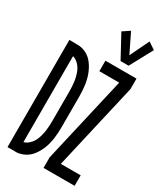

<svg xmlns="http://www.w3.org/2000/svg" viewBox="-235 -1053 970 1140"><g transform="rotate(30 250.0 -482.5)"><path d="M20 0V-735L87 -734Q111 -732 134 -721Q163 -707 184 -679Q205 -651 217.5 -617Q230 -583 234.5 -546Q239 -509 239 -472V-263Q239 -226 234.5 -189Q230 -152 217.5 -118Q205 -84 184 -56Q163 -28 134 -14Q111 -3 87 0ZM267 0V-72L403 -663H267V-735H480V-663L344 -72H480V0ZM87 -73Q105 -77 121 -92Q143 -111 154 -140.5Q165 -170 169 -201Q173 -232 173 -263V-472Q173 -503 169 -534Q165 -565 154 -594.5Q143 -624 121 -643Q105 -658 87 -662ZM346 -778 262 -933 310 -965 374 -834 437 -965 485 -933 401 -778Z"/></g></svg>

Font: Iosevka SS01
Style: Regular
Weight: 400
Monospace: yes
Designer: Belleve Invis
Foundry: Belleve Invis
Version: 2.3.3; ttfautohint (v1.8.3)